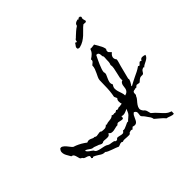

<svg xmlns="http://www.w3.org/2000/svg" viewBox="-404 -1457 1889 1889"><g transform="rotate(-45 540.5 -512.5)"><path d="M1170.9 -455.1Q1166 -437.5 1154.8 -427.2Q1143.6 -417 1129.4 -409.7Q1115.2 -402.3 1100.6 -395Q1085.9 -387.7 1075.2 -376L1069.3 -382.8L1067.4 -381.8Q1053.7 -377 1046.9 -372.1Q1040 -367.2 1032.2 -353.5Q1024.4 -339.8 1018.1 -337.4Q1011.7 -335 995.1 -335.9Q984.4 -335.9 976.6 -332.5Q968.8 -329.1 961.9 -323.7Q955.1 -318.4 948.7 -312Q942.4 -305.7 933.6 -301.8Q925.8 -304.7 916.5 -305.2Q907.2 -305.7 899.4 -307.6Q894.5 -302.7 888.2 -298.3Q881.8 -293.9 877 -289.1Q873 -293 868.7 -292Q864.3 -291 859.4 -289.1Q855.5 -287.1 853 -287.6Q850.6 -288.1 845.7 -287.1Q834 -284.2 830.6 -277.8Q827.1 -271.5 826.7 -263.2Q826.2 -254.9 826.2 -247.1Q826.2 -239.3 820.3 -235.4H819.3V-234.4Q812.5 -214.8 796.9 -197.8Q781.2 -180.7 768.6 -162.6Q755.9 -144.5 752.9 -125.5Q750 -106.4 768.6 -83V-82H769.5Q786.1 -70.3 791.5 -51.3Q796.9 -32.2 801.8 -13.7L802.7 -12.7Q820.3 1 835 15.6Q849.6 30.3 864.3 46.9Q885.7 72.3 907.2 91.3Q928.7 110.4 960.9 121.1Q959 128.9 959.5 136.7Q960 144.5 959 152.3Q947.3 154.3 937 151.9Q926.8 149.4 917 146Q907.2 142.6 897.5 138.7Q887.7 134.8 876 133.8Q855.5 108.4 831.5 89.8Q807.6 71.3 783.2 48.8Q780.3 30.3 772.5 17.6Q764.6 4.9 752.9 -9.8Q748 -15.6 743.7 -23.4Q739.3 -31.2 733.4 -37.1Q727.5 -42 719.2 -51.8Q710.9 -61.5 710.9 -69.3Q710.9 -78.1 712.9 -86.4Q714.8 -94.7 714.8 -103.5Q714.8 -116.2 709 -123.5Q703.1 -130.9 692.4 -135.7L690.4 -136.7L689.5 -135.7Q675.8 -126 669.9 -115.2Q664.1 -104.5 657.2 -88.9Q651.4 -75.2 645.5 -64.5Q639.6 -53.7 631.3 -46.9Q623 -40 611.3 -39.1Q599.6 -38.1 583 -43.9H581.1Q576.2 -39.1 570.8 -34.2Q565.4 -29.3 559.6 -24.4Q551.8 -33.2 540 -30.3Q528.3 -27.3 518.6 -23.4V-22.5Q512.7 -10.7 500 -9.8Q487.3 -8.8 471.2 -10.3Q455.1 -11.7 438.5 -12.7Q421.9 -13.7 408.2 -6.8Q400.4 -13.7 393.1 -14.2Q385.7 -14.6 378.4 -12.2Q371.1 -9.8 363.3 -5.9Q355.5 -2 347.7 -1Q336.9 -6.8 317.9 -13.7Q298.8 -20.5 278.3 -27.8Q257.8 -35.2 240.2 -43Q222.7 -50.8 215.8 -58.6H214.8Q193.4 -58.6 179.2 -64.9Q165 -71.3 147.5 -84Q134.8 -91.8 124 -98.1Q113.3 -104.5 97.7 -109.4L95.7 -110.4Q90.8 -100.6 85.9 -104.5Q81.1 -108.4 74.2 -114.3Q79.1 -119.1 79.6 -125.5Q80.1 -131.8 80.1 -137.7Q68.4 -148.4 59.1 -151.4Q49.8 -154.3 41.5 -156.7Q33.2 -159.2 26.4 -163.1Q19.5 -167 12.7 -179.7H11.7Q-2.9 -183.6 -7.3 -196.8Q-11.7 -210 -14.6 -223.6Q-17.6 -237.3 -24.4 -249.5Q-31.2 -261.7 -50.8 -264.6Q-58.6 -280.3 -68.8 -296.4Q-79.1 -312.5 -85 -328.6Q-90.8 -344.7 -89.8 -361.3Q-88.9 -377.9 -75.2 -394.5Q-60.5 -402.3 -45.9 -394Q-31.2 -385.7 -17.6 -370.6Q-3.9 -355.5 7.8 -338.9Q19.5 -322.3 30.3 -315.4H31.2Q56.6 -307.6 82.5 -294.9Q108.4 -282.2 129.9 -267.6Q136.7 -262.7 142.6 -258.8Q148.4 -254.9 154.3 -250Q155.3 -250 156.2 -249L158.2 -250Q172.9 -256.8 184.6 -255.4Q196.3 -253.9 206.1 -249.5Q215.8 -245.1 225.1 -240.7Q234.4 -236.3 245.1 -238.3Q255.9 -228.5 267.6 -229Q279.3 -229.5 290.5 -232.4Q301.8 -235.4 312.5 -235.8Q323.2 -236.3 333 -227.5V-226.6Q358.4 -223.6 375 -224.6Q391.6 -225.6 410.2 -245.1L417 -237.3Q427.7 -244.1 440.4 -246.1Q453.1 -248 466.3 -249Q479.5 -250 492.2 -253.9Q504.9 -257.8 515.6 -269.5Q520.5 -264.6 527.3 -263.7Q534.2 -262.7 540 -262.7Q542 -264.6 543.5 -265.1Q544.9 -265.6 545.9 -267.6Q549.8 -261.7 554.7 -261.7Q559.6 -261.7 564.9 -264.2Q570.3 -266.6 575.2 -270Q580.1 -273.4 583 -275.4Q588.9 -268.6 594.2 -268.1Q599.6 -267.6 605 -270Q610.4 -272.5 616.2 -274.9Q622.1 -277.3 627.9 -275.4L628.9 -274.4L666 -280.3Q660.2 -295.9 660.2 -316.4Q660.2 -336.9 673.8 -349.6Q673.8 -350.6 671.4 -356Q668.9 -361.3 666.5 -366.7Q664.1 -372.1 662.1 -376.5Q660.2 -380.9 660.2 -381.8Q662.1 -389.6 663.1 -398.4Q664.1 -407.2 666 -415Q668.9 -432.6 670.4 -450.7Q671.9 -468.8 672.9 -487.3Q674.8 -515.6 674.3 -542.5Q673.8 -569.3 675.8 -597.7Q676.8 -613.3 685.1 -630.9Q693.4 -648.4 702.6 -667.5Q711.9 -686.5 719.7 -707.5Q727.5 -728.5 727.5 -751Q733.4 -756.8 740.2 -761.7Q747.1 -766.6 752.4 -772Q757.8 -777.3 760.3 -784.7Q762.7 -792 759.8 -801.8Q785.2 -817.4 802.2 -834.5Q819.3 -851.6 829.1 -879.9Q846.7 -877.9 858.4 -880.4Q870.1 -882.8 884.8 -883.8Q899.4 -856.4 917 -827.1Q934.6 -797.9 938.5 -767.6Q930.7 -763.7 930.2 -754.9Q929.7 -746.1 929.7 -738.3L928.7 -736.3Q944.3 -720.7 956.1 -706.1Q932.6 -690.4 926.8 -668Q920.9 -645.5 939.5 -623Q937.5 -604.5 931.6 -586.4Q925.8 -568.4 920.9 -549.8L884.8 -408.2Q889.6 -404.3 886.7 -394Q883.8 -383.8 877.9 -372.1Q872.1 -360.4 865.2 -350.1Q858.4 -339.8 855.5 -335.9L859.4 -331.1Q878.9 -341.8 899.9 -353Q920.9 -364.3 941.4 -374Q966.8 -385.7 992.2 -398.4Q1017.6 -411.1 1040 -427.7Q1051.8 -418.9 1057.6 -423.3Q1063.5 -427.7 1068.8 -434.6Q1074.2 -441.4 1081.5 -445.8Q1088.9 -450.2 1102.5 -440.4Q1103.5 -441.4 1103.5 -443.4Q1114.3 -463.9 1134.3 -462.9Q1154.3 -461.9 1170.9 -455.1ZM869.1 -733.4Q862.3 -739.3 861.8 -750Q861.3 -760.7 859.9 -771Q858.4 -781.2 852.5 -789.1Q846.7 -796.9 828.1 -796.9L827.1 -794.9Q819.3 -780.3 808.1 -756.8Q796.9 -733.4 786.1 -708.5Q775.4 -683.6 767.6 -660.6Q759.8 -637.7 759.8 -623Q766.6 -606.4 759.8 -589.4Q752.9 -572.3 744.1 -554.2Q735.4 -536.1 731 -516.6Q726.6 -497.1 738.3 -475.6Q721.7 -454.1 721.2 -434.6Q720.7 -415 726.6 -395Q732.4 -375 739.7 -355Q747.1 -335 747.1 -313.5Q768.6 -318.4 778.8 -328.1Q789.1 -337.9 793.5 -350.1Q797.9 -362.3 798.8 -376Q799.8 -389.6 802.7 -401.9Q805.7 -414.1 812.5 -424.3Q819.3 -434.6 835 -439.5Q829.1 -452.1 834 -476.1Q838.9 -500 845.7 -527.3Q852.5 -554.7 857.4 -581.5Q862.3 -608.4 857.4 -627Q865.2 -645.5 866.2 -660.2Q867.2 -674.8 867.2 -694.3Q867.2 -702.1 868.7 -714.8Q870.1 -727.5 869.1 -733.4ZM663.1 -211.9Q654.3 -207 643.6 -202.1Q632.8 -197.3 621.1 -193.8Q609.4 -190.4 597.7 -190.4Q585.9 -190.4 577.1 -196.3Q577.1 -169.9 567.9 -167Q558.6 -164.1 544.4 -168Q530.3 -171.9 514.6 -174.3Q499 -176.8 487.3 -160.2Q472.7 -161.1 456.5 -156.2Q440.4 -151.4 424.3 -148.9Q408.2 -146.5 394 -149.4Q379.9 -152.3 369.1 -168L366.2 -163.1Q356.4 -147.5 343.3 -145Q330.1 -142.6 315.4 -144Q300.8 -145.5 286.6 -146.5Q272.5 -147.5 261.7 -138.7Q248 -136.7 237.3 -143.1Q226.6 -149.4 213.9 -156.2L209 -152.3H208Q209 -154.3 210.9 -156.2Q208 -157.2 201.7 -159.2Q195.3 -161.1 191.4 -163.1Q183.6 -166 176.3 -168.9Q168.9 -171.9 161.1 -171.9Q150.4 -171.9 137.7 -179.7Q125 -187.5 116.2 -194.3Q110.4 -199.2 103 -203.1Q95.7 -207 87.9 -209L84 -204.1Q89.8 -192.4 97.2 -185.5Q104.5 -178.7 112.3 -172.9Q120.1 -167 128.9 -161.6Q137.7 -156.2 145.5 -148.4Q150.4 -131.8 167 -124.5Q183.6 -117.2 204.6 -112.8Q225.6 -108.4 247.1 -104Q268.6 -99.6 283.2 -88.9Q292 -83 303.7 -81.1Q315.4 -79.1 327.1 -77.6Q338.9 -76.2 348.6 -73.2Q358.4 -70.3 363.3 -60.5L381.8 -59.6Q382.8 -60.5 382.8 -61.5Q393.6 -76.2 407.2 -74.7Q420.9 -73.2 435.1 -68.8Q449.2 -64.5 463.4 -64.9Q477.5 -65.4 488.3 -85Q500 -81.1 514.6 -86.4Q529.3 -91.8 543.5 -98.6Q557.6 -105.5 568.8 -110.4Q580.1 -115.2 585.9 -111.3Q587.9 -115.2 598.1 -123.5Q608.4 -131.8 611.3 -134.8Q626 -146.5 632.8 -153.8Q639.6 -161.1 644 -168.5Q648.4 -175.8 651.9 -185.5Q655.3 -195.3 663.1 -211.9ZM992.2 -1108.4Q989.3 -1097.7 980.5 -1097.2Q971.7 -1096.7 958 -1098.6H951.2Q928.7 -1081.1 909.7 -1060.5Q890.6 -1040 870.1 -1021.5Q849.6 -1002.9 824.7 -987.3Q799.8 -971.7 764.6 -962.9L743.2 -966.8Q738.3 -978.5 739.7 -985.8Q741.2 -993.2 745.6 -999.5Q750 -1005.9 755.4 -1012.7Q760.7 -1019.5 765.6 -1028.3Q768.6 -1026.4 774.4 -1024.4Q780.3 -1022.5 782.2 -1021.5Q788.1 -1026.4 787.6 -1035.6Q787.1 -1044.9 796.9 -1050.8Q802.7 -1054.7 807.1 -1059.1Q811.5 -1063.5 816.4 -1068.4Q835 -1085.9 854 -1102.5Q873 -1119.1 895.5 -1132.8Q898.4 -1149.4 908.2 -1158.2Q918 -1167 939.5 -1171.9Q941.4 -1171.9 942.4 -1172.4Q943.4 -1172.9 944.3 -1172.9L955.1 -1166Q957 -1176.8 962.9 -1177.7Q968.8 -1178.7 981.4 -1176.8L991.2 -1161.1Q985.4 -1158.2 984.4 -1151.4Q983.4 -1144.5 984.9 -1136.7Q986.3 -1128.9 988.8 -1121.1Q991.2 -1113.3 992.2 -1108.4Z"/></g></svg>

Font: Homemade Apple
Style: Regular
Weight: 400
Designer: Font Diner, Inc
Foundry: Font Diner, Inc
Version: Version 1.000